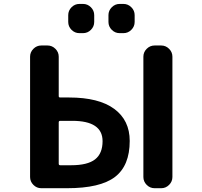

<svg xmlns="http://www.w3.org/2000/svg" viewBox="-20 -989 1040 988"><path d="M282.2 -494.1Q282.2 -487.3 290 -487.3H335.9Q488.3 -487.3 567.9 -428.7Q647.5 -370.1 647.5 -263.7Q647.5 -136.7 571.8 -78.6Q496.1 -20.5 325.2 -20.5H192.4Q168.9 -20.5 151.9 -37.6Q134.8 -54.7 134.8 -78.1V-697.3Q134.8 -720.7 151.9 -737.8Q168.9 -754.9 192.4 -754.9H224.6Q248 -754.9 265.1 -737.8Q282.2 -720.7 282.2 -697.3ZM282.2 -146.5Q282.2 -138.7 290 -138.7H345.7Q430.7 -138.7 469.2 -168.9Q507.8 -199.2 507.8 -262.7Q507.8 -367.2 351.6 -367.2Q349.6 -367.2 348.6 -367.2H290Q282.2 -367.2 282.2 -359.4ZM775.4 -20.5Q752 -20.5 734.9 -37.6Q717.8 -54.7 717.8 -78.1V-697.3Q717.8 -720.7 734.9 -737.8Q752 -754.9 775.4 -754.9H809.6Q833 -754.9 850.1 -737.8Q867.2 -720.7 867.2 -697.3V-78.1Q867.2 -54.7 850.1 -37.6Q833 -20.5 809.6 -20.5ZM388.7 -818.4Q365.2 -818.4 348.1 -835.4Q331.1 -852.5 331.1 -876V-911.1Q331.1 -934.6 348.1 -951.7Q365.2 -968.8 388.7 -968.8H407.2Q430.7 -968.8 447.8 -951.7Q464.8 -934.6 464.8 -911.1V-876Q464.8 -852.5 447.8 -835.4Q430.7 -818.4 407.2 -818.4ZM595.7 -818.4Q572.3 -818.4 555.2 -835.4Q538.1 -852.5 538.1 -876V-911.1Q538.1 -934.6 555.2 -951.7Q572.3 -968.8 595.7 -968.8H615.2Q638.7 -968.8 655.8 -951.7Q672.9 -934.6 672.9 -911.1V-876Q672.9 -852.5 655.8 -835.4Q638.7 -818.4 615.2 -818.4Z"/></svg>

Font: Gen Jyuu Gothic Monospace Bold
Style: Bold
Weight: 700
Designer: [Source Han Sans]
Ryoko NISHIZUKA  (kana & ideographs); Paul D. Hunt (Latin, Greek & Cyrillic); Wenlong ZHANG  (bopomofo
Version: Version 1.002.20150607